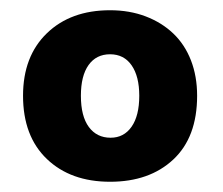

<svg xmlns="http://www.w3.org/2000/svg" viewBox="-20 -676 436 375"><path d="M365 -489Q365 -408 318.5 -364.5Q272 -321 195 -321Q118 -321 71.5 -365.5Q25 -410 25 -489Q25 -566 71.5 -611Q118 -656 195 -656Q233 -656 264.5 -644Q296 -632 318.5 -610.5Q341 -589 353 -558Q365 -527 365 -489ZM138 -489Q138 -449 153.5 -428Q169 -407 196 -407Q222 -407 237 -428.5Q252 -450 252 -489Q252 -527 237 -548.5Q222 -570 195 -570Q168 -570 153 -549Q138 -528 138 -489Z"/></svg>

Font: Baloo Bhai
Style: Regular
Weight: 400
Designer: Supriya Tembe, Noopur Datye and Ek Type
Foundry: Ek Type
Version: Version 1.100;PS 1.000;hotconv 1.0.88;makeotf.lib2.5.647800;